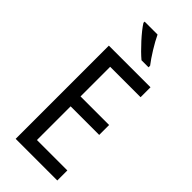

<svg xmlns="http://www.w3.org/2000/svg" viewBox="-296 -992 1040 1040"><g transform="rotate(45 224.0 -471.5)"><path d="M224 -943H125V-934C150 -893 219 -818 261 -783H315V-795C286 -832 245 -898 224 -943ZM399 0V-77H166V-335H385V-411H166V-638H399V-714H80V0Z"/></g></svg>

Font: Noto Sans Telugu Condensed
Style: Regular
Weight: 400
Width: 3
Designer: Jelle Bosma - Monotype Design Team
Foundry: Monotype Imaging Inc.
Version: Version 2.005